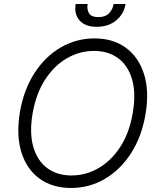

<svg xmlns="http://www.w3.org/2000/svg" viewBox="-20 -929 797 959"><path d="M707 -359.7Q688.2 -247.2 634.8 -164.1Q581.3 -81 503.7 -35.5Q426.1 9.9 335.2 9.9Q241.8 9.9 177.7 -36.6Q113.6 -83.1 87 -168Q60.4 -252.8 79.2 -367.5Q98.4 -480.5 151.8 -563.4Q205.3 -646.3 283 -691.8Q360.8 -737.2 452.1 -737.2Q544.4 -737.2 608.3 -690.7Q672.2 -644.2 699.2 -559.5Q726.2 -474.8 707 -359.7ZM643.5 -367.5Q659.8 -464.8 639.4 -533.6Q619 -602.3 569.6 -638.5Q520.2 -674.7 449.9 -674.7Q377.1 -674.7 313 -637.3Q248.9 -599.8 204 -529.3Q159.1 -458.8 142.4 -359.7Q126.4 -262.8 146.7 -194.1Q166.9 -125.4 216.4 -89Q266 -52.6 336.6 -52.6Q409.8 -52.6 473.7 -90.2Q537.6 -127.8 582.6 -198.3Q627.5 -268.8 643.5 -367.5ZM547.6 -909.1H607.2Q598.7 -858.3 559.8 -826.7Q521 -795.1 463.1 -795.1Q405.9 -795.1 377.7 -826.7Q349.4 -858.3 358 -909.1H417.6Q413 -881 425.1 -862.2Q437.1 -843.4 471.2 -843.4Q505.3 -843.4 524.1 -862.2Q543 -881 547.6 -909.1Z"/></svg>

Font: Inter Light  BETA
Style: Italic
Weight: 300
Italic angle: 9.39999°
Designer: Rasmus Andersson
Foundry: rsms
Version: Version 3.011;git-f93a4a705